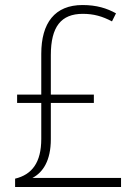

<svg xmlns="http://www.w3.org/2000/svg" viewBox="-20 -743 546 763"><path d="M308 -723C198 -723 144 -652 144 -529V-367H48V-334H144V-191C144 -97 107 -49 40 -33V0H461V-36H109C151 -58 182 -105 182 -190V-334H353V-367H182V-524C182 -637 223 -688 309 -688C353 -688 387 -678 425 -658L441 -690C405 -710 364 -723 308 -723Z"/></svg>

Font: Noto Sans Myanmar SemiCondensed ExtraLight
Style: Regular
Weight: 200
Width: 4
Designer: Monotype Design Team
Foundry: Monotype Imaging Inc.
Version: Version 2.107